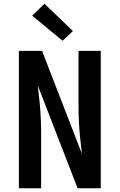

<svg xmlns="http://www.w3.org/2000/svg" viewBox="-20 -1007 640 1027"><path d="M81 0V-735H205L418 -185L408 -275Q404 -317 402 -358.5Q400 -400 400 -441V-735H519V0H395L182 -550L192 -460Q196 -418 198 -376.5Q200 -335 200 -294V0ZM315 -789 152 -923 218 -987 370 -841Z"/></svg>

Font: Iosevka SS04 Extended
Style: Bold
Weight: 700
Width: 7
Monospace: yes
Designer: Belleve Invis
Foundry: Belleve Invis
Version: Version 19.0.0; ttfautohint (v1.8.4)